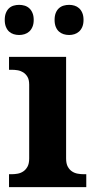

<svg xmlns="http://www.w3.org/2000/svg" viewBox="-20 -770 393 790"><path d="M28.8 -53.2Q40 -53.2 52.5 -55.4Q64.9 -57.6 75.4 -64.5Q85.9 -71.3 93 -84Q100.1 -96.7 100.1 -118.2V-421.9Q100.1 -441.9 93 -453.9Q85.9 -465.8 75.2 -472.4Q64.5 -479 52 -481Q39.6 -482.9 28.8 -482.9H17.1V-536.1H252V-118.2Q252 -96.7 259 -84Q266.1 -71.3 276.6 -64.5Q287.1 -57.6 299.8 -55.4Q312.5 -53.2 323.2 -53.2H335V0H17.1V-53.2ZM-0.5 -688Q-0.5 -705.1 4.4 -717Q9.3 -729 17.3 -736.3Q25.4 -743.7 36.1 -746.8Q46.9 -750 58.6 -750Q70.3 -750 81.1 -746.8Q91.8 -743.7 100.1 -736.3Q108.4 -729 113.5 -717Q118.7 -705.1 118.7 -688Q118.7 -671.4 113.5 -659.4Q108.4 -647.5 100.1 -640.1Q91.8 -632.8 81.1 -629.4Q70.3 -626 58.6 -626Q46.9 -626 36.1 -629.4Q25.4 -632.8 17.3 -640.1Q9.3 -647.5 4.4 -659.4Q-0.5 -671.4 -0.5 -688ZM204.6 -688Q204.6 -705.1 209.5 -717Q214.4 -729 222.7 -736.3Q231 -743.7 241.7 -746.8Q252.4 -750 264.6 -750Q275.9 -750 286.4 -746.8Q296.9 -743.7 305.2 -736.3Q313.5 -729 318.6 -717Q323.7 -705.1 323.7 -688Q323.7 -671.4 318.6 -659.4Q313.5 -647.5 305.2 -640.1Q296.9 -632.8 286.4 -629.4Q275.9 -626 264.6 -626Q252.4 -626 241.7 -629.4Q231 -632.8 222.7 -640.1Q214.4 -647.5 209.5 -659.4Q204.6 -671.4 204.6 -688Z"/></svg>

Font: Droid Serif
Style: Bold
Weight: 700
Designer: Monotype Design team
Foundry: Monotype Imaging Inc.
Version: Version 1.03